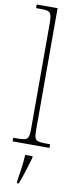

<svg xmlns="http://www.w3.org/2000/svg" viewBox="-107 -795 432 1050"><g transform="rotate(10 109.5 -269.5)"><path d="M7 0H212V-20H200C127 -20 123 -24 123 -94V-760H7V-740H28C88 -740 95 -736 95 -662V-94C95 -24 91 -20 18 -20H7ZM70 208V221H80C97 181 116 113 129 71V61H88C85 111 78 159 70 208Z"/></g></svg>

Font: Noto Serif Devanagari Condensed Thin
Style: Regular
Weight: 100
Width: 3
Designer: Universal Thirst, Indian Type Foundry and the Monotype Design Team
Foundry: Monotype Imaging Inc.
Version: Version 2.004